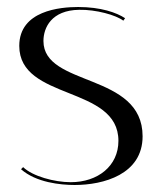

<svg xmlns="http://www.w3.org/2000/svg" viewBox="-20 -524 462 548"><path d="M337 -472C313 -488 268 -504 203 -504C152 -504 35 -494 35 -393C35 -236 318 -281 318 -122C318 -50 259 -4 182 -4C135 -4 73 -21 46 -47L40 -41C83 -3 153 4 193 4C275 4 387 -26 387 -135C387 -318 104 -275 104 -407C104 -445 127 -495 206 -496C254 -497 311 -481 332 -465L337 -472Z"/></svg>

Font: Italiana
Style: Regular
Weight: 400
Designer: Santiago Orozco
Foundry: Santiago Orozco
Version: Version 1.000;PS 001.001;hotconv 1.0.56